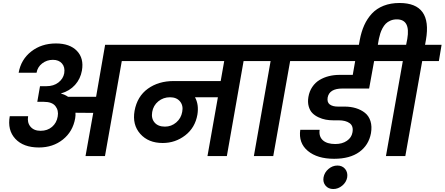

<svg xmlns="http://www.w3.org/2000/svg" viewBox="-20 -1038 2957 1277"><path d="M289.1 -464.8Q336.9 -464.8 368.7 -489.5Q400.4 -514.2 407.2 -550.8Q413.6 -591.3 392.3 -615.7Q371.1 -640.1 332 -640.1Q291.5 -640.1 260.5 -616.2Q229.5 -592.3 223.1 -554.2H104Q119.6 -642.6 188 -695.8Q256.3 -749 352.1 -749Q443.8 -749 491.5 -699.7Q539.1 -650.4 524.9 -568.8Q515.1 -513.2 479 -473.1Q442.9 -433.1 387.2 -417L386.2 -415Q409.2 -410.2 433.1 -394H619.1L679.2 -740.2H918.9L900.9 -631.8H790L678.2 0H548.8L600.1 -287.1L481.9 -288.1Q483.4 -271.5 480 -251Q464.4 -162.6 398.2 -109.9Q332 -57.1 238.8 -57.1Q135.7 -57.1 82 -114.7Q28.3 -172.4 44.9 -265.1H167Q159.7 -223.1 182.6 -195.6Q205.6 -168 250 -168Q295.4 -168 326.2 -194.3Q356.9 -220.7 363.8 -263.2Q371.1 -303.7 348.6 -332.3Q326.2 -360.8 271 -360.8H228L246.1 -464.8Z M1077.1 -195.8Q1119.6 -195.8 1152.1 -223.6Q1184.6 -251.5 1191.9 -293.9Q1200.2 -335.9 1177.2 -363.5Q1154.3 -391.1 1110.8 -391.1Q1065.9 -391.1 1032.7 -363.8Q999.5 -336.4 992.2 -293Q984.9 -250 1008.3 -222.9Q1031.7 -195.8 1077.1 -195.8ZM859.9 -631.8 877.9 -740.2H1730L1710.9 -631.8H1600.1L1488.8 0H1359.9L1429.2 -391.1H1276.9Q1303.7 -342.8 1293 -275.9Q1277.8 -188.5 1211.9 -137.7Q1146 -86.9 1062 -86.9Q966.8 -86.9 912.8 -147.7Q858.9 -208.5 875 -300.8Q892.6 -397 963.4 -448Q1034.2 -499 1135.7 -499H1447.8L1471.2 -631.8Z M1668.5 0 1779.8 -631.8H1669.4L1687.5 -740.2H2038.6L2019.5 -631.8H1909.7L1797.4 0Z M1980 -631.8 1998 -740.2H2607.9L2590.3 -631.8H2468.3L2435.1 -449.2H2257.3Q2170.4 -449.2 2159.2 -389.2Q2154.3 -357.4 2173.3 -343.3Q2192.4 -329.1 2227.1 -329.1H2271Q2312.5 -329.1 2346.9 -318.6Q2381.3 -308.1 2407.2 -287.6Q2433.1 -267.1 2444.1 -232.2Q2455.1 -197.3 2447.3 -151.9Q2432.6 -72.8 2369.9 -27.3Q2307.1 18.1 2202.1 18.1Q2090.3 18.1 2027.3 -34.4Q1964.4 -86.9 1977.1 -174.8H2106Q2099.6 -130.4 2127.2 -105.2Q2154.8 -80.1 2210 -80.1Q2256.3 -80.1 2287.4 -101.6Q2318.4 -123 2324.2 -157.2Q2332 -199.2 2305.9 -218.5Q2279.8 -237.8 2231.9 -237.8H2195.3Q2170.4 -237.8 2146.5 -242.2Q2122.6 -246.6 2098.4 -257.8Q2074.2 -269 2057.6 -285.9Q2041 -302.7 2033.2 -330.6Q2025.4 -358.4 2031.2 -393.1Q2037.6 -431.2 2057.4 -460.2Q2077.1 -489.3 2105.7 -506.3Q2134.3 -523.4 2167.7 -531.7Q2201.2 -540 2238.3 -540H2326.2L2342.3 -631.8Z M2196.8 219.2Q2164.1 219.2 2145.3 196.8Q2126.5 174.3 2131.8 142.1Q2137.7 108.9 2164.6 85.9Q2191.4 63 2224.1 63Q2256.8 63 2275.6 85.9Q2294.4 108.9 2289.1 142.1Q2283.2 174.3 2256.1 196.8Q2229 219.2 2196.8 219.2Z M2361.8 -710.9 2373 -772.9Q2383.3 -827.6 2402.8 -870.8Q2422.4 -914.1 2453.6 -947.8Q2484.9 -981.4 2531.5 -999.8Q2578.1 -1018.1 2637.2 -1018.1Q2855.5 -1018.1 2813 -772.9L2807.1 -740.2H2917L2898.9 -631.8H2788.1L2675.8 0H2546.9L2659.2 -631.8H2547.9L2565.9 -740.2H2681.2L2689 -779.8Q2710.9 -909.2 2619.1 -909.2Q2595.7 -909.2 2576.7 -900.9Q2557.6 -892.6 2545.7 -880.4Q2533.7 -868.2 2523.9 -849.9Q2514.2 -831.5 2509.3 -815.4Q2504.4 -799.3 2500 -779.8L2487.8 -710.9Z"/></svg>

Font: SVN-Poppins SemiBold
Style: Italic
Weight: 600
Italic angle: -10°
Designer: Ninad Kale (Devanagari), Jonny Pinhorn (Latin)
Foundry: Indian Type Foundry
Version: Version 3.002 2017